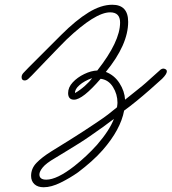

<svg xmlns="http://www.w3.org/2000/svg" viewBox="-20 -468 723 809"><path d="M164 321Q139 321 125 308Q111 295 111 273Q111 242 133.5 218.5Q156 195 196 170Q227 151 279 118.5Q331 86 386 49Q416 29 435 14.5Q454 0 473 -16Q474 -23 474.5 -28Q475 -33 475 -35Q475 -71 456 -101.5Q437 -132 404 -136Q328 -48 292 -48Q267 -48 267 -76Q267 -100 286.5 -121Q306 -142 335 -156Q364 -170 390 -171Q486 -293 486 -373Q486 -416 444 -416Q381 -416 260 -301Q251 -292 226.5 -267Q202 -242 172 -210.5Q142 -179 114 -150Q107 -143 99.5 -136Q92 -129 84 -129Q71 -129 71 -143Q71 -152 78 -160Q81 -164 100.5 -183.5Q120 -203 146 -229Q172 -255 197 -280Q222 -305 238 -321Q300 -383 353 -415.5Q406 -448 453 -448Q520 -448 520 -376Q520 -280 426 -165Q462 -151 483.5 -117.5Q505 -84 507 -48Q541 -75 557 -88Q573 -101 580.5 -107Q588 -113 594.5 -119Q601 -125 614.5 -137Q628 -149 657 -175Q663 -179 668 -179Q673 -179 678 -176Q683 -173 683 -167Q683 -156 663 -136Q641 -116 611.5 -90Q582 -64 553 -40.5Q524 -17 503 -2Q488 78 413 164Q391 189 364.5 212.5Q338 236 309 258Q275 282 235.5 301.5Q196 321 164 321ZM296 -76Q316 -87 337.5 -106Q359 -125 368 -139Q335 -127 315 -109.5Q295 -92 296 -76ZM175 289Q220 289 293 232Q346 190 389 142Q441 82 460 33Q453 38 443 45.5Q433 53 414 67Q383 89 360 105Q337 121 315.5 134.5Q294 148 269.5 163Q245 178 212 198Q174 220 160 237.5Q146 255 146 267Q146 289 175 289Z"/></svg>

Font: Oooh Baby
Style: Regular
Weight: 400
Designer: Robert E. Leuschke
Foundry: Robert E. Leuschke
Version: Version 1.011; ttfautohint (v1.8.3)